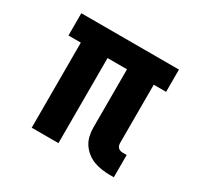

<svg xmlns="http://www.w3.org/2000/svg" viewBox="-122 -671 843 821"><g transform="rotate(30 300.0 -261.0)"><path d="M510 8Q490 8 469.5 5Q449 2 430.5 -5Q412 -12 395.5 -25Q379 -38 368 -55Q357 -72 352.5 -92Q348 -112 348 -132V-420H252V0H120V-420H59V-530H541V-420H480V-132Q480 -126 482 -120Q484 -114 488 -110Q492 -106 498 -104Q504 -102 510 -102H530V8Z"/></g></svg>

Font: Iosevka Curly XBdEx
Style: Regular
Weight: 800
Width: 7
Monospace: yes
Designer: Belleve Invis
Foundry: Belleve Invis
Version: Version 11.1.0; ttfautohint (v1.8.3)